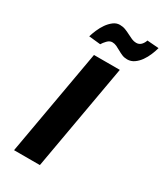

<svg xmlns="http://www.w3.org/2000/svg" viewBox="-226 -1014 940 1101"><g transform="rotate(30 243.5 -463.5)"><path d="M357 -702 233 0H62L186 -702ZM109 -781Q115 -802 126 -827.5Q137 -853 152 -874.5Q167 -896 186.5 -911Q206 -926 229 -926Q249 -926 266 -919.5Q283 -913 299 -904.5Q315 -896 330 -889.5Q345 -883 360 -883Q380 -883 392.5 -896.5Q405 -910 410 -927L487 -921Q481 -899 470.5 -873.5Q460 -848 444.5 -826Q429 -804 408.5 -789.5Q388 -775 363 -775Q344 -775 328.5 -781.5Q313 -788 298.5 -796.5Q284 -805 270 -811.5Q256 -818 241 -818Q224 -818 209 -802.5Q194 -787 186 -773Z"/></g></svg>

Font: Fz Poppins
Style: Bold Italic
Weight: 700
Italic angle: -10°
Designer: Ninad Kale (Devanagari), Jonny Pinhorn (Latin)
Foundry: Indian Type Foundry
Version: Vit hóa bi Vntype.Com & FontZin.Com